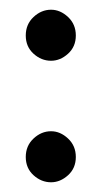

<svg xmlns="http://www.w3.org/2000/svg" viewBox="-20 -375 215 395"><path d="M136 -302Q136 -279 120 -264.5Q104 -250 85 -250Q65 -250 49 -264.5Q33 -279 33 -302Q33 -325 49 -340Q65 -355 85 -355Q104 -355 120 -340Q136 -325 136 -302ZM136 -52Q136 -29 120 -14.5Q104 0 85 0Q65 0 49 -14.5Q33 -29 33 -52Q33 -75 49 -90Q65 -105 85 -105Q104 -105 120 -90Q136 -75 136 -52Z"/></svg>

Font: Josefin Slab
Style: Bold
Weight: 700
Designer: Santiago Orozco
Foundry: Typemade
Version: Version 2.000